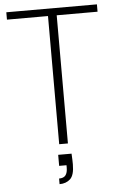

<svg xmlns="http://www.w3.org/2000/svg" viewBox="-60 -741 612 988"><g transform="rotate(-5 246.0 -247.5)"><path d="M223 0V-662H11V-700H479V-662H268V0ZM207 205V176Q231 176 241 162.5Q251 149 251 124V111H213V54H282Q283 70 283.5 84Q284 98 284 109Q284 165 262.5 185Q241 205 207 205Z"/></g></svg>

Font: DM Sans 36pt ExtraLight
Style: Regular
Weight: 250
Designer: Colophon Foundry, Jonny Pinhorn
Foundry: Colophon Foundry
Version: Version 4.004;gftools[0.9.30]